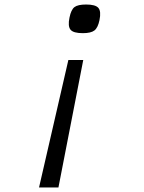

<svg xmlns="http://www.w3.org/2000/svg" viewBox="-20 -649 640 851"><path d="M153 182 283 -383H349L239 182ZM347 -502Q305 -502 292.5 -517.5Q280 -533 288 -571Q295 -606 310 -617.5Q325 -629 362 -629Q403 -629 416 -614Q429 -599 421 -560Q414 -526 398.5 -514Q383 -502 347 -502Z"/></svg>

Font: Victor Mono Thin Light
Style: Italic
Weight: 300
Italic angle: -12°
Monospace: yes
Version: Version 1.561;gftools[0.9.30]